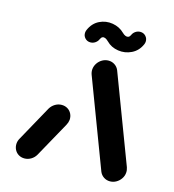

<svg xmlns="http://www.w3.org/2000/svg" viewBox="-103 -769 775 856"><g transform="rotate(15 284.5 -341.5)"><path d="M87 0Q71.9 0 59.8 -7.4Q47.8 -14.8 41.5 -27.6Q35.2 -40.4 36.3 -55.6Q37.4 -68.5 44.4 -80.4L134.1 -242.6Q142.6 -256.7 156.7 -265.2Q170.7 -273.7 187 -273.7Q202.2 -273.7 214.3 -266.3Q226.3 -258.9 232.6 -246.1Q238.9 -233.3 237.8 -218.1Q236.3 -205.2 229.6 -193.3L139.6 -31.1Q131.5 -17 117.4 -8.5Q103.3 0 87 0ZM542.2 -55.6Q541.1 -40.7 532.4 -28Q523.7 -15.2 510.4 -7.6Q497 0 481.9 0Q465.9 0 453.1 -8.5Q440.4 -17 434.4 -31.1L280.4 -438.1Q275.9 -450.7 277 -463Q278.5 -477.8 287 -490.6Q295.6 -503.3 308.9 -510.9Q322.2 -518.5 337.4 -518.5Q353.3 -518.5 366.1 -510Q378.9 -501.5 384.8 -487.4L538.9 -80.4Q543.3 -67.8 542.2 -55.6ZM441.1 -678.9Q456.3 -678.9 466.3 -668Q476.3 -657 475.2 -641.9Q474.4 -635.2 471.9 -629.6Q457.8 -597.4 428.1 -583Q398.5 -568.5 365.9 -573.5Q333.3 -578.5 311.9 -600.4Q303.7 -608.5 296.7 -611.5Q289.6 -614.4 283.9 -611.9Q278.1 -609.3 274.4 -600.7Q269.6 -589.6 259.6 -582.8Q249.6 -575.9 237.4 -575.9Q222.2 -575.9 212.2 -586.9Q202.2 -597.8 203.7 -613Q204.4 -619.6 207 -625.2Q221.5 -658.5 250.9 -673Q280.4 -687.4 312.8 -681.9Q345.2 -676.3 367 -654.4Q374.4 -647 381.7 -644.3Q388.9 -641.5 394.8 -643.9Q400.7 -646.3 404.4 -654.1Q408.9 -665.2 418.9 -672Q428.9 -678.9 441.1 -678.9Z"/></g></svg>

Font: 26F Galaxy Sans Oblique
Style: Regular
Weight: 400
Italic angle: -5°
Designer: C₂₉H₂₅N₃O₅
Version: Version 1.200;FEAKit 1.0